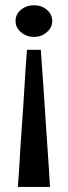

<svg xmlns="http://www.w3.org/2000/svg" viewBox="-20 -533 262 741"><path d="M181.6 -452.1Q181.6 -477.5 161.1 -495.1Q140.6 -512.7 111.3 -512.7Q82 -512.7 60.5 -495.1Q40 -477.5 40 -452.1Q40 -426.8 60.5 -409.2Q82 -390.6 111.3 -390.6Q140.6 -390.6 161.1 -409.2Q181.6 -426.8 181.6 -452.1ZM137.7 -340.8Q137.7 -340.8 111.3 -340.8Q84 -340.8 84 -340.8Q84 -340.8 79.1 -272.5Q75.2 -205.1 69.3 -116.2Q64.5 -45.9 59.6 23.4Q55.7 92.8 52.7 136.7Q50.8 160.2 49.8 173.8Q48.8 188.5 48.8 188.5Q48.8 188.5 65.4 188.5Q81.1 188.5 101.6 188.5Q127 188.5 150.4 188.5Q172.9 188.5 172.9 188.5Q172.9 188.5 168.9 120.1Q164.1 51.8 158.2 -36.1Q155.3 -74.2 153.3 -112.3Q150.4 -150.4 148.4 -185.5Q143.6 -250 140.6 -294.9Q137.7 -338.9 137.7 -338.9Q137.7 -338.9 137.7 -339.8Q137.7 -340.8 137.7 -340.8Z"/></svg>

Font: umazing
Style: Display
Weight: 400
Designer: umazing